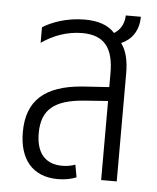

<svg xmlns="http://www.w3.org/2000/svg" viewBox="-47 -625 553 675"><g transform="rotate(5 230.0 -287.0)"><path d="M182 10C207 10 231 5 247 -2L239 -46C226 -41 210 -38 193 -38C137 -38 101 -71 101 -145C101 -228 145 -265 251 -273L334 -279V0H389V-382C389 -425 381 -461 362 -486C399 -502 423 -535 423 -584H370C369 -552 354 -531 334 -519C311 -545 275 -557 228 -557C163 -557 110 -536 80 -517V-462C121 -491 171 -509 223 -509C301 -509 334 -466 334 -377V-328L242 -322C107 -312 45 -255 45 -144C45 -50 91 10 182 10Z"/></g></svg>

Font: Noto Sans Thai Cond Light
Style: Regular
Weight: 300
Width: 3
Designer: Monotype Design Team
Foundry: Monotype Imaging Inc.
Version: Version 2.002